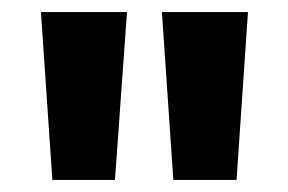

<svg xmlns="http://www.w3.org/2000/svg" viewBox="-20 -713 479 319"><path d="M67 -414 48 -693H191L171 -414ZM268 -414 249 -693H392L373 -414Z"/></svg>

Font: Fira Sans
Style: Bold
Weight: 700
Designer: bBox Type GmbH & Carrois Corporate GbR & Edenspiekermann AG
Foundry: bBox Type GmbH & Carrois Corporate GbR & Edenspiekermann AG
Version: Version 4.301;PS 004.301;hotconv 1.0.88;makeotf.lib2.5.64775